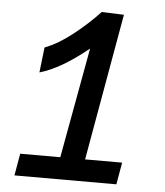

<svg xmlns="http://www.w3.org/2000/svg" viewBox="-52 -774 705 821"><g transform="rotate(5 300.0 -364.0)"><path d="M57 -94.5H229L315.5 -568.5Q199 -473.5 108.5 -448L121 -556Q178.5 -578 240.5 -627Q302.5 -676 351.5 -728.5L447 -725L335.5 -94.5H494.5L478 0H40.5Z"/></g></svg>

Font: JuliaMono SemiBold
Style: Italic
Weight: 600
Italic angle: -9°
Monospace: yes
Designer: cormullion
Foundry: corm
Version: Version 0.056; ttfautohint (v1.8.4)